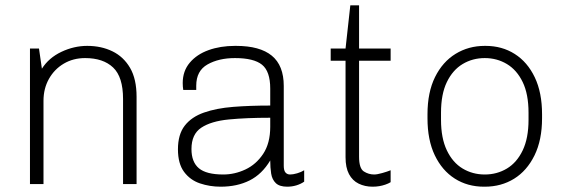

<svg xmlns="http://www.w3.org/2000/svg" viewBox="-20 -694 2136 724"><path d="M93 0V-511H127L138 -435Q164 -476 211.5 -498.5Q259 -521 309 -521Q362 -521 404 -500.5Q446 -480 470.5 -438Q495 -396 495 -329V0H444V-321Q444 -404 406.5 -439.5Q369 -475 301 -475Q256 -475 220.5 -454Q185 -433 164.5 -396.5Q144 -360 144 -314V0Z M812 10Q771 10 734 -2.5Q697 -15 674 -46Q651 -77 651 -131Q651 -187 676.5 -220Q702 -253 749 -269.5Q796 -286 859.5 -291Q923 -296 999 -296V-360Q999 -425 968 -450Q937 -475 866 -475Q805 -475 762.5 -451Q720 -427 720 -371V-355H671Q670 -361 669.5 -367.5Q669 -374 669 -381Q669 -426 695.5 -457.5Q722 -489 766.5 -505Q811 -521 866 -521H870Q960 -521 1005 -484Q1050 -447 1050 -370V-69Q1050 -51 1056.5 -43.5Q1063 -36 1074 -36Q1085 -36 1100.5 -40.5Q1116 -45 1127 -52V-9Q1114 0 1097.5 5Q1081 10 1063 10Q1034 10 1020 -3.5Q1006 -17 1002.5 -39.5Q999 -62 999 -89Q968 -37 921 -13.5Q874 10 812 10ZM822 -36Q865 -36 905.5 -55Q946 -74 972.5 -114Q999 -154 999 -216V-250Q909 -250 842.5 -243.5Q776 -237 739 -212.5Q702 -188 702 -132Q702 -83 730 -59.5Q758 -36 822 -36Z M1385 10Q1356 10 1332.5 -1.5Q1309 -13 1296 -37.5Q1283 -62 1283 -101V-465H1227V-511H1283L1301 -674H1334V-511H1453V-465H1334V-103Q1334 -59 1352 -47.5Q1370 -36 1391 -36Q1402 -36 1421.5 -41.5Q1441 -47 1453 -52V-7Q1445 -2 1433.5 2Q1422 6 1410 8Q1398 10 1385 10Z M1805 10Q1743 10 1695 -20.5Q1647 -51 1619.5 -108.5Q1592 -166 1592 -248V-263Q1592 -346 1620.5 -403.5Q1649 -461 1698 -491Q1747 -521 1808 -521H1811Q1873 -521 1921 -490.5Q1969 -460 1996.5 -402.5Q2024 -345 2024 -263V-248Q2024 -166 1995.5 -108Q1967 -50 1918.5 -20Q1870 10 1808 10ZM1808 -36Q1854 -36 1891.5 -58.5Q1929 -81 1951 -127Q1973 -173 1973 -242V-269Q1973 -339 1951 -384.5Q1929 -430 1891.5 -452.5Q1854 -475 1808 -475Q1762 -475 1724.5 -452.5Q1687 -430 1665 -384.5Q1643 -339 1643 -269V-242Q1643 -173 1665 -127Q1687 -81 1724.5 -58.5Q1762 -36 1808 -36Z"/></svg>

Font: Chivo Medium Thin
Style: Regular
Weight: 250
Version: Version 2.002